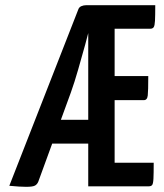

<svg xmlns="http://www.w3.org/2000/svg" viewBox="-20 -720 633 742"><path d="M81 2Q71 2 53 1Q35 0 16 -2L282 -682Q285 -692 294 -696Q303 -700 314 -700H342Q340 -678 331.5 -637.5Q323 -597 309.5 -548.5Q296 -500 282 -451Q268 -402 254 -363L128 -18Q124 -8 115.5 -3Q107 2 81 2ZM120 -165 159 -257H350V-165ZM321 0V-681Q321 -681 323.5 -690.5Q326 -700 340 -700H580Q580 -659 579 -640Q578 -621 574 -615Q570 -609 561 -609H423V-91H574Q574 -49 573 -29.5Q572 -10 568 -5Q564 0 555 0ZM330 -333V-426H553Q553 -369 551 -351Q549 -333 536 -333Z"/></svg>

Font: Yanone Kaffeesatz ExtraLight SemiBold
Style: Regular
Weight: 600
Version: Version 2.003